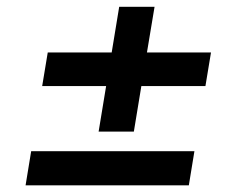

<svg xmlns="http://www.w3.org/2000/svg" viewBox="-20 -574 709 563"><path d="M55 -30.5H533.7L550.1 -130.7H71.4ZM103.7 -321.7H291.2L269.2 -188.2H372.5L394.5 -321.7H582.4L598.7 -420.1H410.9L433.2 -554H329.5L307.5 -420.1H120Z"/></svg>

Font: Magic Ui Pro Semi Bold
Style: Italic
Weight: 600
Italic angle: -9.39999°
Designer: Stefan Endress, Andreas Faust
Version: Version 1.000;FEAKit 1.0